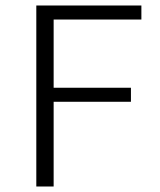

<svg xmlns="http://www.w3.org/2000/svg" viewBox="-20 -678 582 698"><path d="M175 -607V-359H456V-308H175V0H112V-658H494V-607Z"/></svg>

Font: Isabella Sans
Style: Regular
Weight: 400
Designer: Original fonts by Christian Thalmann (Catharsis Fonts), Modifications by Cristiano Sobral
Version: Version 0.002;July 12, 2020;FontCreator 13.0.0.2655 64-bit; 